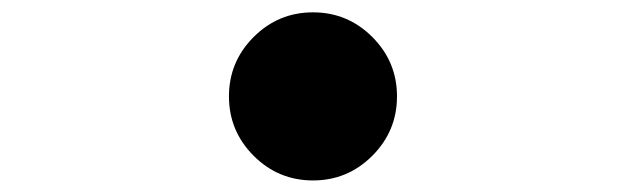

<svg xmlns="http://www.w3.org/2000/svg" viewBox="-20 -540 1040 319"><path d="M401.4 -281.2Q360.4 -322.3 360.4 -379.9Q360.4 -437.5 401.4 -478.5Q442.4 -519.5 500 -519.5Q557.6 -519.5 598.6 -478.5Q639.6 -437.5 639.6 -379.9Q639.6 -322.3 598.6 -281.2Q557.6 -240.2 500 -240.2Q442.4 -240.2 401.4 -281.2Z"/></svg>

Font: Gen Shin Gothic Monospace Heavy
Style: Bold
Weight: 800
Designer: [Source Han Sans]
Ryoko NISHIZUKA  (kana & ideographs); Paul D. Hunt (Latin, Greek & Cyrillic); Wenlong ZHANG  (bopomofo
Version: Version 1.002.20150607